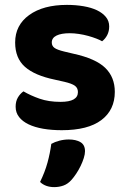

<svg xmlns="http://www.w3.org/2000/svg" viewBox="-20 -517 523 786"><path d="M233 16Q191 16 156.5 10Q122 4 97 -8Q72 -20 58 -38Q44 -56 44 -80Q44 -102 53 -117.5Q62 -133 76 -143Q105 -126 142 -113Q179 -100 228 -100Q299 -100 299 -140Q299 -157 286.5 -166Q274 -175 244 -182L204 -191Q122 -208 82 -243.5Q42 -279 42 -343Q42 -414 99.5 -455.5Q157 -497 254 -497Q290 -497 322 -491.5Q354 -486 377 -475Q400 -464 413.5 -447.5Q427 -431 427 -409Q427 -389 419 -373.5Q411 -358 398 -348Q390 -353 374.5 -359Q359 -365 341 -370Q323 -375 303 -378Q283 -381 266 -381Q231 -381 211.5 -371.5Q192 -362 192 -343Q192 -329 203 -321Q214 -313 243 -306L281 -297Q372 -277 411 -239Q450 -201 450 -141Q450 -67 395 -25.5Q340 16 233 16ZM202 249Q166 249 144 228Q164 187 174.5 148.5Q185 110 190 72Q204 64 223 59Q242 54 262 54Q291 54 309.5 65Q328 76 328 102Q328 114 323 130Q318 146 310 162.5Q302 179 292 194Q282 209 273 219Q258 236 240 242.5Q222 249 202 249Z"/></svg>

Font: Baloo 2 Latin
Style: Bold
Weight: 400
Designer: Sarang Kulkarni and Ek Type
Foundry: Ek Type
Version: Version 1.001